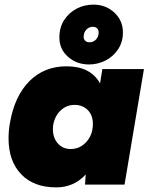

<svg xmlns="http://www.w3.org/2000/svg" viewBox="-20 -799 646 831"><path d="M351 -44Q300 12 223 12Q126 12 71.5 -45Q17 -102 17 -200Q17 -233 23 -267Q43 -383 107 -447.5Q171 -512 268 -512Q372 -512 413 -438L423 -500H603L519 0H348ZM209 -240Q209 -202 230.5 -178Q252 -154 286 -154Q326 -154 354 -185Q382 -216 382 -263Q382 -300 360 -322.5Q338 -345 303 -345Q268 -345 242.5 -321Q217 -297 210 -257Q209 -251 209 -240ZM237 -637Q237 -680 257.5 -712Q278 -744 311.5 -761.5Q345 -779 384 -779Q438 -779 475 -744.5Q512 -710 512 -659Q512 -617 491 -585.5Q470 -554 436.5 -537Q403 -520 365 -520Q312 -520 274.5 -553Q237 -586 237 -637ZM367 -616Q384 -616 395.5 -628Q407 -640 407 -659Q407 -670 400 -676.5Q393 -683 382 -683Q365 -683 353.5 -670.5Q342 -658 342 -639Q342 -629 349 -622.5Q356 -616 367 -616Z"/></svg>

Font: Oak Sans Black
Style: Italic
Weight: 900
Italic angle: -9.5°
Foundry: Erik Kennedy, Walven
Version: Version 1.000